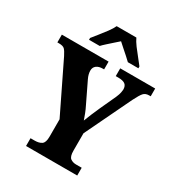

<svg xmlns="http://www.w3.org/2000/svg" viewBox="-215 -1065 1106 1199"><g transform="rotate(30 338.0 -465.5)"><path d="M156 0V-56H186Q217 -56 235.5 -68.5Q254 -81 254 -123V-249L81 -605Q66 -635 54.5 -646.5Q43 -658 14 -658H2V-714H339V-658H331Q301 -658 284.5 -645Q268 -632 268 -609Q268 -583 282 -554L351 -411Q365 -383 373 -362Q381 -341 389 -318Q398 -343 411 -373Q424 -403 438 -435L490 -548Q500 -571 503 -586.5Q506 -602 506 -608Q506 -635 490.5 -646.5Q475 -658 442 -658H423V-714H675V-658H664Q638 -658 624 -642.5Q610 -627 587 -581L427 -248V-123Q427 -80 444 -68Q461 -56 484 -56H525V0ZM165 -784Q180 -803 201 -829Q222 -855 242 -882Q262 -909 272 -931H414Q424 -909 444 -882Q464 -855 485.5 -829Q507 -803 521 -784V-771H445Q434 -782 415.5 -798.5Q397 -815 377 -832.5Q357 -850 343 -863Q328 -850 309 -833Q290 -816 271.5 -799.5Q253 -783 242 -771H165Z"/></g></svg>

Font: Noto Serif Myanmar SemiCondensed ExtraBold
Style: Regular
Weight: 800
Width: 4
Designer: Ben Mitchell and the Monotype Design Team
Foundry: Monotype Imaging Inc.
Version: Version 2.106; ttfautohint (v1.8.4.7-5d5b)